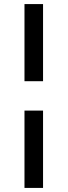

<svg xmlns="http://www.w3.org/2000/svg" viewBox="-20 -815 331 941"><path d="M100 -795H191V-417H100ZM191 106H100V-273H191Z"/></svg>

Font: DVN-Poppins
Style: Regular
Weight: 400
Designer: Ninad Kale (Devanagari), Jonny Pinhorn (Latin)
Foundry: Indian Type Foundry
Version: 4.004